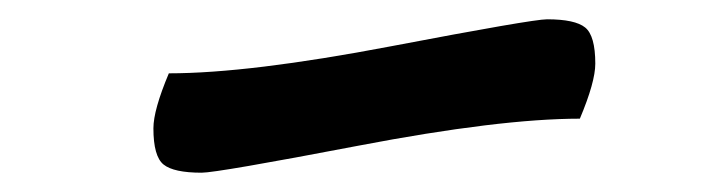

<svg xmlns="http://www.w3.org/2000/svg" viewBox="-20 -473 749 199"><path d="M189 -294Q160 -294 149.5 -302.5Q139 -311 139 -340Q139 -359 155 -397Q238 -397 385 -425Q532 -453 547 -453Q576 -453 586.5 -444.5Q597 -436 597 -407Q597 -388 581 -350Q498 -350 351.5 -322Q205 -294 189 -294Z"/></svg>

Font: Lemonada Light
Style: Regular
Weight: 300
Designer: Mohamed Gaber (Arabic), Eduardo Tunni (Latin)
Foundry: Kief Type Foundry
Version: Version 4.004